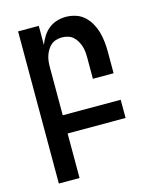

<svg xmlns="http://www.w3.org/2000/svg" viewBox="-112 -605 724 896"><g transform="rotate(-15 250.0 -156.5)"><path d="M60 215V-520H160V-428Q168 -449 180 -468Q192 -487 209.5 -501Q227 -515 248.5 -521.5Q270 -528 292 -528Q316 -528 339.5 -520.5Q363 -513 380.5 -497Q398 -481 410 -459.5Q422 -438 428.5 -415Q435 -392 437.5 -368Q440 -344 440 -320V-216H340V-320Q340 -334 338.5 -348Q337 -362 332.5 -375.5Q328 -389 320.5 -401.5Q313 -414 302.5 -423Q292 -432 278 -436Q264 -440 250 -440Q236 -440 222 -436Q208 -432 197.5 -423Q187 -414 179.5 -401.5Q172 -389 167.5 -375.5Q163 -362 161.5 -348Q160 -334 160 -320V-88H440V0H160V215Z"/></g></svg>

Font: Iosevka Semibold
Style: Regular
Weight: 600
Monospace: yes
Designer: Belleve Invis
Foundry: Belleve Invis
Version: Version 33.2.3; ttfautohint (v1.8.4)